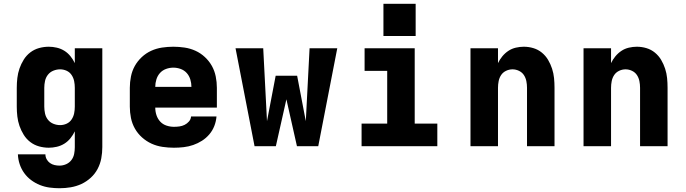

<svg xmlns="http://www.w3.org/2000/svg" viewBox="-20 -776 3640 1019"><path d="M296 223Q270 223 243.5 219.5Q217 216 192 206Q167 196 145.5 180Q124 164 108.5 142.5Q93 121 84.5 95.5Q76 70 75 43H221Q221 57 227.5 69Q234 81 245 89Q256 97 269.5 100Q283 103 296 103Q314 103 331 95.5Q348 88 359 73.5Q370 59 373.5 41Q377 23 377 5V-79Q368 -60 354 -42.5Q340 -25 321.5 -13.5Q303 -2 281.5 3Q260 8 239 8Q213 8 187.5 1Q162 -6 141 -22Q120 -38 106 -60.5Q92 -83 83.5 -107.5Q75 -132 72 -158Q69 -184 69 -210V-310Q69 -336 72 -362Q75 -388 83.5 -412.5Q92 -437 106 -459.5Q120 -482 141 -498Q162 -514 187.5 -521Q213 -528 239 -528Q260 -528 281.5 -523Q303 -518 321.5 -506.5Q340 -495 354 -477.5Q368 -460 377 -441V-520H523V5Q523 35 517.5 64.5Q512 94 498 120.5Q484 147 461.5 167.5Q439 188 412 200.5Q385 213 355.5 218Q326 223 296 223ZM299 -112Q317 -112 333.5 -119.5Q350 -127 360 -142Q370 -157 373.5 -174.5Q377 -192 377 -210V-310Q377 -328 373.5 -345.5Q370 -363 360 -378Q350 -393 333.5 -400.5Q317 -408 299 -408Q281 -408 263.5 -401Q246 -394 234.5 -379.5Q223 -365 219 -346.5Q215 -328 215 -310V-210Q215 -192 219 -173.5Q223 -155 234.5 -140.5Q246 -126 263.5 -119Q281 -112 299 -112Z M903 8Q873 8 842.5 3.5Q812 -1 784.5 -13.5Q757 -26 734 -46.5Q711 -67 696 -93.5Q681 -120 675 -150Q669 -180 669 -210V-310Q669 -340 675 -370Q681 -400 695.5 -426Q710 -452 732.5 -473Q755 -494 782.5 -506.5Q810 -519 840 -523.5Q870 -528 900 -528Q930 -528 960 -523.5Q990 -519 1017.5 -506.5Q1045 -494 1067.5 -473Q1090 -452 1104.5 -426Q1119 -400 1125 -370Q1131 -340 1131 -310V-205H804Q804 -184 810.5 -164.5Q817 -145 830.5 -130.5Q844 -116 863.5 -109.5Q883 -103 903 -103Q918 -103 932.5 -105Q947 -107 960 -113.5Q973 -120 983 -131.5Q993 -143 994 -158H1129Q1127 -132 1117.5 -107.5Q1108 -83 1091 -63Q1074 -43 1052 -29Q1030 -15 1005.5 -6.5Q981 2 955 5Q929 8 903 8ZM804 -315H996Q996 -335 990 -354.5Q984 -374 971 -388.5Q958 -403 939 -410Q920 -417 900 -417Q880 -417 861 -410Q842 -403 829 -388.5Q816 -374 810 -354.5Q804 -335 804 -315Z M1331 0 1230 -520H1377L1397 -133L1443 -374H1557L1603 -133L1623 -520H1770L1669 0H1556L1500 -249L1444 0Z M1899 0V-120H2035V-400H1915V-520H2181V-120H2301V0ZM2015 -585V-756H2186V-585Z M2477 0V-520H2623V-441Q2632 -460 2646 -477Q2660 -494 2678 -506Q2696 -518 2717.5 -523Q2739 -528 2760 -528Q2786 -528 2811 -520.5Q2836 -513 2856 -496.5Q2876 -480 2889 -458Q2902 -436 2910 -411.5Q2918 -387 2920.5 -361.5Q2923 -336 2923 -310V0H2777V-310Q2777 -328 2773.5 -345.5Q2770 -363 2760.5 -377.5Q2751 -392 2734.5 -400Q2718 -408 2700 -408Q2682 -408 2665.5 -400Q2649 -392 2639.5 -377.5Q2630 -363 2626.5 -345.5Q2623 -328 2623 -310V0Z M3077 0V-520H3223V-441Q3232 -460 3246 -477Q3260 -494 3278 -506Q3296 -518 3317.5 -523Q3339 -528 3360 -528Q3386 -528 3411 -520.5Q3436 -513 3456 -496.5Q3476 -480 3489 -458Q3502 -436 3510 -411.5Q3518 -387 3520.5 -361.5Q3523 -336 3523 -310V0H3377V-310Q3377 -328 3373.5 -345.5Q3370 -363 3360.5 -377.5Q3351 -392 3334.5 -400Q3318 -408 3300 -408Q3282 -408 3265.5 -400Q3249 -392 3239.5 -377.5Q3230 -363 3226.5 -345.5Q3223 -328 3223 -310V0Z"/></svg>

Font: Iosevka SS04 Heavy Extended
Style: Regular
Weight: 900
Width: 7
Monospace: yes
Designer: Belleve Invis
Foundry: Belleve Invis
Version: Version 19.0.0; ttfautohint (v1.8.4)